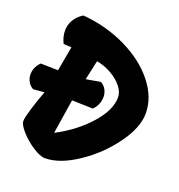

<svg xmlns="http://www.w3.org/2000/svg" viewBox="-144 -819 871 932"><g transform="rotate(20 291.0 -352.5)"><path d="M190 5Q165 5 126.5 -20Q88 -45 59 -77.5Q30 -110 30 -129Q30 -145 43.5 -191Q57 -237 79 -295L22 -290Q5 -299 -5 -316.5Q-15 -334 -15 -354Q-15 -391 14 -420L104 -418L127 -545L86 -547Q70 -579 70 -611Q70 -641 85 -666.5Q100 -692 129 -710Q250 -700 353 -650Q456 -600 516 -524.5Q576 -449 576 -366Q576 -293 512 -205Q448 -117 356.5 -56Q265 5 190 5ZM423 -394Q423 -421 401 -448.5Q379 -476 343 -496.5Q307 -517 267 -524L245 -423L319 -436Q338 -425 347 -408Q356 -391 356 -371Q356 -351 348 -332.5Q340 -314 326 -301L218 -304L190 -126Q290 -178 356.5 -253Q423 -328 423 -394Z"/></g></svg>

Font: Mogra
Style: Regular
Weight: 400
Designer: Lipi Raval
Foundry: Lipi Raval
Version: Version 1.002;PS 1.002;hotconv 1.0.88;makeotf.lib2.5.647800;